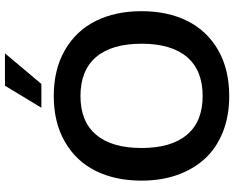

<svg xmlns="http://www.w3.org/2000/svg" viewBox="-108 -858 976 801"><g transform="rotate(-90 380.5 -458.0)"><path d="M379.9 9.8Q296.4 9.8 229.5 -16.8Q162.6 -43.5 118.4 -91.8Q74.2 -140.1 50.5 -207.3Q26.9 -274.4 26.9 -356Q26.9 -464.8 67.4 -546.9Q107.9 -628.9 188.5 -675.5Q269 -722.2 379.9 -722.2Q491.2 -722.2 571.8 -675.5Q652.3 -628.9 693.1 -546.9Q733.9 -464.8 733.9 -356Q733.9 -247.1 693.1 -165Q652.3 -83 571.8 -36.6Q491.2 9.8 379.9 9.8ZM379.9 -101.1Q487.3 -101.1 542.7 -166.5Q598.1 -231.9 598.1 -356Q598.1 -480 542.7 -545.4Q487.3 -610.8 379.9 -610.8Q273.4 -610.8 218.3 -545.4Q163.1 -480 163.1 -356Q163.1 -231.9 218.3 -166.5Q273.4 -101.1 379.9 -101.1ZM430.2 -773.9H331.1L422.9 -925.8H558.1Z"/></g></svg>

Font: Creato Display
Style: Bold
Weight: 700
Version: Version 1.000